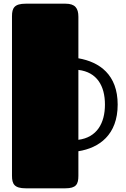

<svg xmlns="http://www.w3.org/2000/svg" viewBox="-20 -820 684 1041"><path d="M45 133C45 178 58 201 120 201H334C393 201 405 179 405 133V0C518 -18 618 -89 618 -253C618 -415 520 -484 405 -504V-729C405 -776 387 -800 335 -800H120C58 -800 45 -777 45 -732ZM549 -253C549 -153 506 -75 405 -62V-441C506 -429 549 -354 549 -253Z"/></svg>

Font: Fascinate
Style: Regular
Weight: 900
Designer: Astigmatic (AOETI)
Foundry: Astigmatic (AOETI)
Version: Version 1.000